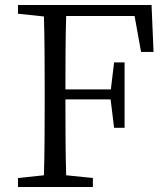

<svg xmlns="http://www.w3.org/2000/svg" viewBox="-20 -749 669 769"><path d="M519 -685H245Q243 -614 242.5 -541Q242 -468 242 -391H424L437 -499H479V-237H437L423 -351H242Q242 -268 242.5 -193.5Q243 -119 245 -47L352 -36V0H52V-36L156 -47Q158 -118 158.5 -191Q159 -264 159 -337V-392Q159 -465 158.5 -538Q158 -611 156 -683L52 -694V-729H587L595 -541H545Z"/></svg>

Font: Shippori Mincho TTF
Style: Regular
Weight: 400
Version: Version 2.100